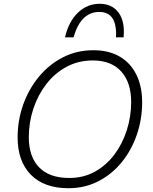

<svg xmlns="http://www.w3.org/2000/svg" viewBox="-20 -985 807 1013"><path d="M341 8Q213 8 143 -63Q73 -134 73 -260Q73 -351 102.5 -433.5Q132 -516 185.5 -580.5Q239 -645 312 -682.5Q385 -720 473 -720Q554 -720 611.5 -686.5Q669 -653 699.5 -591Q730 -529 730 -445Q730 -356 702 -274.5Q674 -193 622.5 -129.5Q571 -66 499.5 -29Q428 8 341 8ZM345 -46Q421 -46 481 -79.5Q541 -113 583.5 -169.5Q626 -226 649 -298Q672 -370 672 -447Q672 -550 619.5 -608Q567 -666 470 -666Q393 -666 331 -632.5Q269 -599 224.5 -541.5Q180 -484 156 -411.5Q132 -339 132 -261Q132 -158 186.5 -102Q241 -46 345 -46ZM592 -788Q599 -922 504 -922Q406 -922 368 -788H323Q342 -871 391 -918Q440 -965 506 -965Q571 -965 605.5 -918.5Q640 -872 632 -788Z"/></svg>

Font: Livvic Light
Style: Italic
Weight: 300
Italic angle: -10°
Designer: Jacques Le Bailly, Baron von Fonthausen
Version: Version 1.001; ttfautohint (v1.8.2)